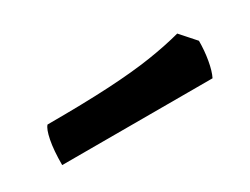

<svg xmlns="http://www.w3.org/2000/svg" viewBox="-27 -466 395 303"><g transform="rotate(-30 171.0 -314.5)"><path d="M30 -270Q30 -297 33.5 -314.5Q37 -332 42 -337Q109 -337 154.5 -339.5Q200 -342 232.5 -347Q265 -352 291 -359L315 -332Q315 -314 312 -297Q309 -280 304 -270Z"/></g></svg>

Font: Texturina Medium 12pt ExtraBold
Style: Regular
Weight: 800
Version: Version 1.002